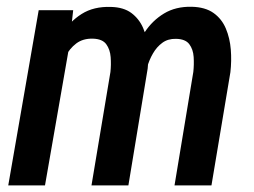

<svg xmlns="http://www.w3.org/2000/svg" viewBox="-20 -559 765 579"><path d="M188 -414.6 115.7 0H4.9L96.7 -528.3H200.7ZM148.4 -283.2 112.8 -282.7Q117.2 -325.7 130.1 -371.1Q143.1 -416.5 166.3 -455.1Q189.5 -493.7 226.1 -516.8Q262.7 -540 314.9 -538.1Q353 -537.1 376.2 -519.8Q399.4 -502.4 411.4 -475.1Q423.3 -447.8 426 -415.5Q428.7 -383.3 425.3 -352.1L367.2 0H255.9L313 -341.8Q315.4 -363.8 313.7 -386.7Q312 -409.7 300.5 -425.5Q289.1 -441.4 260.7 -442.4Q230.5 -443.4 210 -428Q189.5 -412.6 177 -387.5Q164.6 -362.3 158 -334.5Q151.4 -306.6 148.4 -283.2ZM414.6 -313.5 363.3 -301.3Q367.2 -341.8 380.1 -384Q393.1 -426.3 416.3 -461.7Q439.5 -497.1 474.6 -518.3Q509.8 -539.6 558.1 -538.6Q599.1 -537.6 624 -519.8Q648.9 -502 661.1 -472.9Q673.3 -443.8 676 -409.7Q678.7 -375.5 674.8 -341.3L617.7 0H506.3L563 -342.3Q565.4 -364.3 564 -387.2Q562.5 -410.2 550.8 -425.8Q539.1 -441.4 510.7 -441.9Q486.3 -442.4 469.5 -429.9Q452.6 -417.5 441.2 -397.7Q429.7 -377.9 423.6 -355.5Q417.5 -333 414.6 -313.5Z"/></svg>

Font: Roboto Condensed Medium
Style: Italic
Weight: 500
Italic angle: -12°
Designer: Christian Robertson
Foundry: Google
Version: Version 3.0; 2020